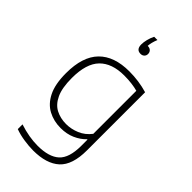

<svg xmlns="http://www.w3.org/2000/svg" viewBox="-311 -893 1205 1205"><g transform="rotate(45 291.0 -291.0)"><path d="M254 230Q217 230 172.5 223.2Q128 216.5 91.5 203V161Q136 175.5 175.8 182.2Q215.5 189 253.5 189Q352.5 189 400 146Q447.5 103 447.5 -4.5V-59.5H444Q415.5 -29.5 373 -10.5Q330.5 8.5 276.5 8.5Q215.5 8.5 165.8 -17.8Q116 -44 86.5 -102.8Q57 -161.5 57 -259.5Q57 -406 126.8 -477.2Q196.5 -548.5 330.5 -548.5Q415 -548.5 493 -525.5V-9.5Q493 119.5 432.8 174.8Q372.5 230 254 230ZM283.5 -33.5Q328.5 -33.5 372.5 -52Q416.5 -70.5 447.5 -111V-493Q424.5 -499.5 393.2 -503.5Q362 -507.5 326.5 -507.5Q217.5 -507.5 161 -449.5Q104.5 -391.5 104.5 -264Q104.5 -176 128 -125.8Q151.5 -75.5 192 -54.5Q232.5 -33.5 283.5 -33.5ZM302 -675.5Q263.5 -675.5 263.5 -721.5Q263.5 -740 269.5 -764.5Q275.5 -789 287 -812H316Q307.5 -791 303.5 -774.2Q299.5 -757.5 298.5 -743H300Q316.5 -743 326.5 -733.5Q336.5 -724 336.5 -708.5Q336.5 -694 327 -684.8Q317.5 -675.5 302 -675.5Z"/></g></svg>

Font: Encode Sans SmExp XLt
Style: Regular
Weight: 200
Width: 6
Designer: Multiple Designers
Foundry: Impallari Type
Version: Version 3.002; ttfautohint (v1.8.3) -l 8 -r 50 -G 200 -x 14 